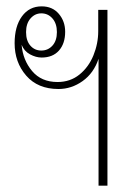

<svg xmlns="http://www.w3.org/2000/svg" viewBox="-20 -584 428 604"><path d="M290 -399Q275 -354 240 -329Q205 -304 164 -304Q99 -304 62.5 -346Q26 -388 26 -448Q26 -501 49 -532.5Q72 -564 111 -564Q145 -564 165 -540.5Q185 -517 185 -484Q185 -447 165.5 -425Q146 -403 111 -403Q93 -403 74.5 -413Q56 -423 48 -443Q52 -395 81 -360.5Q110 -326 161 -326Q201 -326 230 -349.5Q259 -373 274 -410Q289 -447 289 -486V-553H318V0H290ZM159 -483Q159 -510 145 -526Q131 -542 110 -542Q90 -542 76 -526Q62 -510 62 -483Q62 -456 75.5 -440.5Q89 -425 110 -425Q131 -425 145 -440.5Q159 -456 159 -483Z"/></svg>

Font: Trirong Thin
Style: Regular
Weight: 250
Designer: Katatrad Team
Foundry: CadsonDemak
Version: Version 1.001